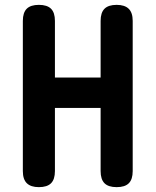

<svg xmlns="http://www.w3.org/2000/svg" viewBox="-20 -760 640 790"><path d="M394 -316H206V-56Q206 -22 190 -6Q174 10 140 10Q107 10 90.5 -6Q74 -22 74 -56V-674Q74 -708 90 -724Q106 -740 140 -740Q174 -740 190 -724Q206 -708 206 -674V-441H394V-674Q394 -708 410 -724Q426 -740 460 -740Q493 -740 509.5 -724Q526 -708 526 -674V-56Q526 -22 510 -6Q494 10 460 10Q426 10 410 -6Q394 -22 394 -56Z"/></svg>

Font: Maple Mono
Style: Bold
Weight: 700
Monospace: yes
Designer: subframe7536
Version: Version 7.200